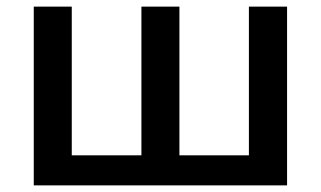

<svg xmlns="http://www.w3.org/2000/svg" viewBox="-20 -560 969 580"><path d="M847.2 0H82V-540H196.8V-90.8H407.2V-540H522V-90.8H731.9V-540H847.2Z"/></svg>

Font: OpenSans-Semibold
Style: Regular
Weight: 600
Foundry: Ascender Corporation
Version: Version 1.10